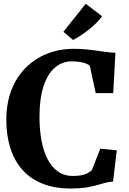

<svg xmlns="http://www.w3.org/2000/svg" viewBox="-20 -1018 706 1048"><path d="M366.5 11Q279 11 212.8 -15.2Q146.5 -41.5 102.5 -90.8Q58.5 -140 36.5 -209.2Q14.5 -278.5 14.5 -363.5Q14.5 -453.5 42 -525.2Q69.5 -597 119.8 -647.5Q170 -698 237 -724.8Q304 -751.5 383.5 -751.5Q420 -751.5 450.8 -748.5Q481.5 -745.5 508.2 -741.5Q535 -737.5 560 -734.2Q585 -731 610 -730L598 -509.5H502.5L470.5 -658.5Q464.5 -665 451.2 -670.5Q438 -676 418.2 -679.5Q398.5 -683 371.5 -683Q320 -683 280.2 -649.5Q240.5 -616 218 -548.5Q195.5 -481 195.5 -379.5Q195.5 -310 206.5 -251Q217.5 -192 240 -148.8Q262.5 -105.5 296.5 -81.5Q330.5 -57.5 376 -57.5Q407 -57.5 427 -62Q447 -66.5 459.8 -73.8Q472.5 -81 481.5 -89.5L527.5 -206.5L617.5 -197.5L597 -27Q572 -25 550.2 -19Q528.5 -13 503.8 -6Q479 1 446 6Q413 11 366.5 11ZM378.5 -800 326 -844.5 448 -997.5 537.5 -929Q522 -908.5 502.5 -889.5Q483 -870.5 461.5 -853.8Q440 -837 418.8 -823.2Q397.5 -809.5 379 -800Z"/></svg>

Font: Merriweather ExtraBold
Style: Regular
Weight: 800
Version: Version 2.100